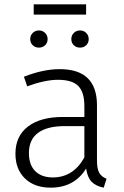

<svg xmlns="http://www.w3.org/2000/svg" viewBox="-20 -852 571 883"><path d="M470 -30 457 11Q421 4 401.5 -16Q382 -36 376 -77Q322 11 213 11Q138 11 94.5 -31.5Q51 -74 51 -145Q51 -226 108.5 -270Q166 -314 268 -314H368V-365Q368 -428 340 -456.5Q312 -485 247 -485Q187 -485 105 -455L90 -499Q178 -534 255 -534Q426 -534 426 -368V-116Q426 -75 436.5 -57Q447 -39 470 -30ZM368 -128V-272H277Q197 -272 155 -241Q113 -210 113 -148Q113 -94 142 -65Q171 -36 223 -36Q317 -36 368 -128ZM199 -672Q199 -655 187.5 -644Q176 -633 159 -633Q142 -633 130.5 -644Q119 -655 119 -672Q119 -689 130.5 -700.5Q142 -712 159 -712Q176 -712 187.5 -700.5Q199 -689 199 -672ZM388 -672Q388 -655 376.5 -644Q365 -633 348 -633Q331 -633 319.5 -644Q308 -655 308 -672Q308 -689 319.5 -700.5Q331 -712 348 -712Q365 -712 376.5 -700.5Q388 -689 388 -672ZM135 -785V-832H376V-785Z"/></svg>

Font: Fira Sans Light
Style: Regular
Weight: 300
Designer: bBox Type GmbH & Carrois Corporate GbR & Edenspiekermann AG
Foundry: bBox Type GmbH & Carrois Corporate GbR & Edenspiekermann AG
Version: Version 4.301